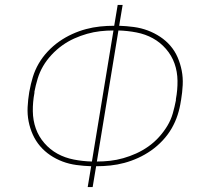

<svg xmlns="http://www.w3.org/2000/svg" viewBox="-20 -755 840 775"><path d="M334 0 348 -84Q318 -85 288.5 -89Q259 -93 232.5 -103Q206 -113 183 -128.5Q160 -144 142 -165Q124 -186 112.5 -211.5Q101 -237 95.5 -265Q90 -293 91.5 -323Q93 -353 98 -383L99 -388Q104 -416 112.5 -444Q121 -472 136 -498Q151 -524 172.5 -547Q194 -570 219 -587.5Q244 -605 271.5 -617.5Q299 -630 327 -637.5Q355 -645 383.5 -648Q412 -651 441 -651L455 -735H475L461 -651Q491 -650 520.5 -646Q550 -642 576.5 -632Q603 -622 626.5 -606.5Q650 -591 668 -570Q686 -549 697 -523.5Q708 -498 713.5 -470Q719 -442 717.5 -412Q716 -382 711 -352L710 -347Q706 -319 697 -291Q688 -263 673 -237Q658 -211 636.5 -188Q615 -165 590 -147.5Q565 -130 537.5 -117.5Q510 -105 482 -97.5Q454 -90 425.5 -87Q397 -84 368 -84L354 0ZM351 -103 438 -632Q411 -632 384.5 -629Q358 -626 331.5 -618.5Q305 -611 279.5 -599.5Q254 -588 231 -571.5Q208 -555 188 -533.5Q168 -512 154 -488Q140 -464 132 -437.5Q124 -411 119 -385V-380Q112 -343 112.5 -306Q113 -269 124.5 -236.5Q136 -204 159 -177.5Q182 -151 212 -134.5Q242 -118 278 -111Q314 -104 351 -103ZM371 -103Q398 -103 424.5 -106Q451 -109 477.5 -116.5Q504 -124 529.5 -135.5Q555 -147 578.5 -163.5Q602 -180 621.5 -201.5Q641 -223 655.5 -247Q670 -271 677.5 -297.5Q685 -324 690 -350V-355Q697 -392 696.5 -429Q696 -466 684.5 -498.5Q673 -531 650 -557.5Q627 -584 597 -600.5Q567 -617 531 -624Q495 -631 458 -632Z"/></svg>

Font: Iosevka Aile Thin
Style: Italic
Weight: 100
Italic angle: -9°
Designer: Belleve Invis
Foundry: Belleve Invis
Version: Version 31.1.0; ttfautohint (v1.8.4)